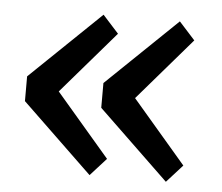

<svg xmlns="http://www.w3.org/2000/svg" viewBox="-41 -576 652 564"><g transform="rotate(5 285.0 -293.5)"><path d="M34.5 -330 242.5 -530 289.5 -478 131 -294 289.5 -109 242.5 -57 34.5 -257ZM259.5 -330 467.5 -530 514.5 -478 356 -294 514.5 -109 467.5 -57 259.5 -257Z"/></g></svg>

Font: League Mono Narrow Medium
Style: Regular
Weight: 500
Width: 3
Designer: Tyler Finck
Foundry: The League of Moveable Type / Tyler Finck
Version: Version 2.210